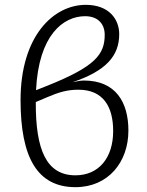

<svg xmlns="http://www.w3.org/2000/svg" viewBox="-20 -763 609 794"><path d="M327 -430C314 -430 299 -427 280 -423C419 -470 473 -532 473 -622C473 -684 430 -743 335 -743C201 -743 65 -614 65 -349C65 -114 133 11 292 11C428 11 511 -93 511 -223C511 -341 458 -430 327 -430ZM332 -696C384 -696 413 -665 413 -619C413 -538 374 -488 177 -409L129 -390C140 -619 242 -696 332 -696ZM292 -38C172 -38 127 -143 128 -341L175 -361C222 -381 257 -392 304 -392C406 -392 448 -323 448 -221C448 -111 389 -38 292 -38Z"/></svg>

Font: FiraGO Light
Style: Regular
Weight: 300
Designer: bBox Type
Foundry: bBox Type GmbH
Version: Version 1.001;PS 001.001;hotconv 1.0.88;makeotf.lib2.5.64775